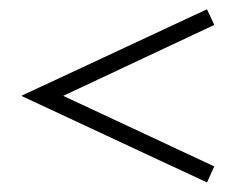

<svg xmlns="http://www.w3.org/2000/svg" viewBox="-20 -489 532 406"><path d="M417.7 -103.2 25 -286.3 417.7 -469.4 433.1 -436.3 113.7 -286.3 433.1 -137.1Z"/></svg>

Font: Playfair
Style: Regular
Weight: 400
Designer: Claus Eggers Sørensen
Foundry: Claus Eggers Sørensen
Version: Version 2.001;gftools[0.9.30]